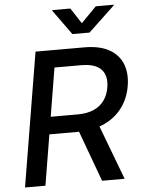

<svg xmlns="http://www.w3.org/2000/svg" viewBox="-62 -991 768 1039"><g transform="rotate(-5 322.5 -471.5)"><path d="M31.2 0 151.9 -727.5H417Q499.5 -727.5 551.3 -698.7Q603 -669.9 623.5 -618.7Q644 -567.4 632.8 -499.5Q621.6 -431.6 583.7 -381.1Q545.9 -330.6 484.1 -302.7Q422.4 -274.9 339.8 -274.9H140.1L155.8 -369.1H349.1Q400.9 -369.1 437 -385Q473.1 -400.9 494.4 -430.7Q515.6 -460.4 522 -500.5Q532.7 -564 500.2 -598.4Q467.8 -632.8 392.1 -632.8H246.6L142.1 0ZM449.7 0 329.1 -328.6H448.2L572.3 0ZM359.9 -943.4 415 -858.9 498 -943.4H596.7L595.7 -940.4L452.1 -804.7H358.9L261.2 -940.4L262.2 -943.4Z"/></g></svg>

Font: Inter 20pt Medium
Style: Italic
Weight: 500
Italic angle: -9.3988°
Version: Version 4.001;git-66647c0bb